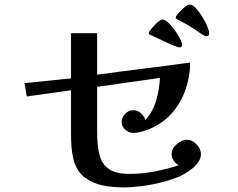

<svg xmlns="http://www.w3.org/2000/svg" viewBox="-20 -822 1040 838"><path d="M857 -149Q857 -128 841.5 -109Q826 -90 804.5 -75.5Q783 -61 766 -53Q734 -39 690 -27.5Q646 -16 600.5 -10Q555 -4 519 -4Q472 -4 427.5 -13Q383 -22 349 -48Q315 -74 301 -125Q294 -153 292 -181.5Q290 -210 290 -238V-428L97 -401L87 -459L290 -480V-677H404V-496Q505 -510 607 -522.5Q709 -535 810 -549Q810 -489 790 -431.5Q770 -374 731.5 -329.5Q693 -285 635 -260Q619 -253 599 -247.5Q579 -242 562 -242Q542 -242 526.5 -256Q511 -270 511 -290Q511 -310 526.5 -325.5Q542 -341 562 -341Q581 -341 595 -328Q609 -315 615 -298Q648 -336 662 -384.5Q676 -433 678 -482L404 -443V-243Q404 -190 413.5 -149Q423 -108 453.5 -85.5Q484 -63 546 -63Q599 -63 654.5 -73.5Q710 -84 760 -101Q747 -108 738 -121Q729 -134 729 -149Q729 -173 751 -192.5Q773 -212 796 -212Q819 -212 838 -192Q857 -172 857 -149ZM775 -624Q775 -622 771.5 -618.5Q768 -615 765 -615Q758 -615 741.5 -621.5Q725 -628 705 -637.5Q685 -647 667 -655.5Q649 -664 640 -668Q636 -669 632.5 -671.5Q629 -674 629 -678Q629 -683 641 -697Q653 -711 667 -724Q681 -737 688 -737Q699 -737 713.5 -724Q728 -711 742 -691.5Q756 -672 765.5 -653.5Q775 -635 775 -624ZM893 -676Q893 -664 882 -664Q875 -664 866.5 -669Q858 -674 853 -678Q830 -694 806.5 -708.5Q783 -723 758 -735Q754 -737 750.5 -739.5Q747 -742 747 -746Q747 -751 757.5 -763Q768 -775 780.5 -786Q793 -797 797 -799Q803 -802 809 -802Q820 -802 834.5 -786.5Q849 -771 862.5 -749.5Q876 -728 884.5 -707.5Q893 -687 893 -676Z"/></svg>

Font: Kaisei Decol
Style: Bold
Weight: 700
Designer: Font-Kai, 金井和夫
Foundry: KAZUO KANAI
Version: Version 5.003